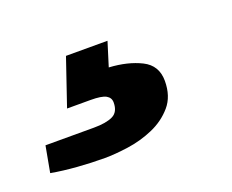

<svg xmlns="http://www.w3.org/2000/svg" viewBox="-126 -84 409 339"><g transform="rotate(-20 78.0 85.5)"><path d="M23 182Q-2 182 -28.5 180Q-55 178 -77 174L-68 125H23Q46 125 58.5 119Q71 113 71 95Q71 86 63 81.5Q55 77 34 77H-10L20 -11H98L84 34Q119 36 144 48.5Q169 61 169 90Q169 119 153.5 137Q138 155 115 165Q92 175 67 178.5Q42 182 23 182Z"/></g></svg>

Font: Archivo Variable SemiBold
Style: Italic
Weight: 600
Italic angle: -10°
Designer: Hector Gatti
Foundry: Omnibus-Type
Version: Version 2.001